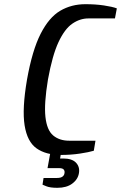

<svg xmlns="http://www.w3.org/2000/svg" viewBox="-20 -730 578 917"><path d="M271 10Q199 10 154.5 -21.5Q110 -53 97.5 -131.5Q85 -210 109 -350Q134 -490 174 -568.5Q214 -647 267.5 -678.5Q321 -710 388 -710Q436 -710 476.5 -704Q517 -698 538 -690L529 -642H402Q362 -642 325.5 -617Q289 -592 259.5 -529Q230 -466 209 -350Q190 -235 197 -171.5Q204 -108 234 -83Q264 -58 310 -58H436L428 -10Q405 -3 362 3.5Q319 10 271 10ZM254 167Q219 167 201 159.5Q183 152 183 152L188 120H252Q270 120 278.5 113.5Q287 107 288 97Q290 87 284.5 80Q279 73 262 73H207L223 -15H274L267 27H282Q324 27 343 47Q362 67 357 97Q352 127 325 147Q298 167 254 167Z"/></svg>

Font: Cuprum Medium
Style: Italic
Weight: 500
Italic angle: -10°
Version: Version 3.000